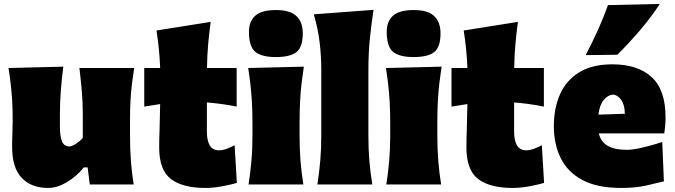

<svg xmlns="http://www.w3.org/2000/svg" viewBox="-20 -929 3399 967"><path d="M222.7 17.6Q137.2 17.6 89.1 -33.4Q41 -84.5 41 -189.5Q41 -228 42.5 -257.3Q43.9 -286.6 43.9 -319.8Q43.9 -377.4 41.3 -422.1Q38.6 -466.8 33.9 -506.3Q29.3 -545.9 22.9 -586.4L298.8 -593.3Q291 -532.2 286.4 -472.9Q281.7 -413.6 281.7 -351.1V-293Q281.7 -241.2 292.5 -216.3Q303.2 -191.4 330.1 -191.4Q341.8 -191.4 362.8 -205.1Q383.8 -218.8 397 -234.4V-351.1Q397 -413.6 392.1 -469.5Q387.2 -525.4 379.9 -586.4H655.8Q649.4 -545.9 644.5 -506.3Q639.6 -466.8 637.2 -422.1Q634.8 -377.4 634.8 -319.8V-250.5Q634.8 -177.2 639.2 -119.1Q643.6 -61 653.3 0H432.1L421.4 -85.9H402.3Q365.2 -40 316.4 -11.2Q267.6 17.6 222.7 17.6Z M1013.7 17.6Q900.4 17.6 841.1 -27.3Q781.7 -72.3 781.7 -186Q781.7 -228 783.7 -278.6Q785.6 -329.1 786.6 -404.8L706.5 -392.1V-586.4H786.6Q784.7 -638.2 780 -683.1Q775.4 -728 768.1 -775.4L1041 -818.8Q1033.2 -759.8 1028.3 -705.3Q1023.4 -650.9 1022.5 -586.4H1171.9V-392.1Q1134.3 -399.9 1096.4 -405Q1058.6 -410.2 1022 -413.1V-266.6Q1022 -220.7 1036.6 -196.3Q1051.3 -171.9 1084.5 -171.9Q1100.1 -171.9 1120.4 -179Q1140.6 -186 1161.6 -197.8L1172.9 -7.8Q1147 0 1101.3 8.8Q1055.7 17.6 1013.7 17.6Z M1231.9 0Q1241.2 -61 1246.3 -119.1Q1251.5 -177.2 1251.5 -250.5V-308.6Q1251.5 -371.1 1248.5 -418.5Q1245.6 -465.8 1241 -505.9Q1236.3 -545.9 1230 -586.4L1510.3 -593.3Q1503.9 -551.8 1499 -510.7Q1494.1 -469.7 1491.5 -421.4Q1488.8 -373 1488.8 -308.6V-250.5Q1488.8 -177.2 1493.4 -119.1Q1498 -61 1507.8 0ZM1369.1 -641.6Q1298.3 -641.6 1266.1 -667.7Q1233.9 -693.8 1233.9 -769Q1233.9 -821.8 1265.9 -850.1Q1297.9 -878.4 1370.1 -878.4Q1441.4 -878.4 1473.1 -847.9Q1504.9 -817.4 1504.9 -761.2Q1504.9 -691.9 1473.1 -666.7Q1441.4 -641.6 1369.1 -641.6Z M1578.6 0Q1587.9 -61 1593 -119.1Q1598.1 -177.2 1598.1 -250.5V-577.6Q1598.1 -647.5 1589.8 -716.1Q1581.5 -784.7 1560.5 -856.9L1861.3 -879.4Q1850.6 -811.5 1843 -736.1Q1835.4 -660.6 1835.4 -577.6V-250.5Q1835.4 -177.2 1840.3 -119.1Q1845.2 -61 1855 0Z M1925.8 0Q1935.1 -61 1940.2 -119.1Q1945.3 -177.2 1945.3 -250.5V-308.6Q1945.3 -371.1 1942.4 -418.5Q1939.5 -465.8 1934.8 -505.9Q1930.2 -545.9 1923.8 -586.4L2204.1 -593.3Q2197.8 -551.8 2192.9 -510.7Q2188 -469.7 2185.3 -421.4Q2182.6 -373 2182.6 -308.6V-250.5Q2182.6 -177.2 2187.3 -119.1Q2191.9 -61 2201.7 0ZM2063 -641.6Q1992.2 -641.6 1960 -667.7Q1927.7 -693.8 1927.7 -769Q1927.7 -821.8 1959.7 -850.1Q1991.7 -878.4 2064 -878.4Q2135.3 -878.4 2167 -847.9Q2198.7 -817.4 2198.7 -761.2Q2198.7 -691.9 2167 -666.7Q2135.3 -641.6 2063 -641.6Z M2561 17.6Q2447.8 17.6 2388.4 -27.3Q2329.1 -72.3 2329.1 -186Q2329.1 -228 2331.1 -278.6Q2333 -329.1 2334 -404.8L2253.9 -392.1V-586.4H2334Q2332 -638.2 2327.4 -683.1Q2322.8 -728 2315.4 -775.4L2588.4 -818.8Q2580.6 -759.8 2575.7 -705.3Q2570.8 -650.9 2569.8 -586.4H2719.2V-392.1Q2681.6 -399.9 2643.8 -405Q2606 -410.2 2569.3 -413.1V-266.6Q2569.3 -220.7 2584 -196.3Q2598.6 -171.9 2631.8 -171.9Q2647.5 -171.9 2667.7 -179Q2688 -186 2709 -197.8L2720.2 -7.8Q2694.3 0 2648.7 8.8Q2603 17.6 2561 17.6Z M3108.9 17.6Q2988.3 17.6 2913.6 -22.2Q2838.9 -62 2804.2 -132.3Q2769.5 -202.6 2769.5 -293.9Q2769.5 -385.3 2801 -455.3Q2832.5 -525.4 2897.9 -565.2Q2963.4 -605 3064 -605Q3191.4 -605 3261.7 -541Q3332 -477.1 3332 -338.4Q3332 -313.5 3330.1 -294.7Q3328.1 -275.9 3325.7 -257.3H2996.1Q3004.9 -216.3 3039.6 -195.3Q3074.2 -174.3 3140.1 -174.3Q3159.2 -174.3 3189.5 -180.2Q3219.7 -186 3253.4 -195.3Q3287.1 -204.6 3315.4 -213.9L3323.7 -15.6Q3285.6 -6.3 3233.6 5.6Q3181.6 17.6 3108.9 17.6ZM3127 -356Q3126.5 -400.4 3108.9 -425.5Q3091.3 -450.7 3066.4 -452.6Q3040 -449.7 3019.8 -424.6Q2999.5 -399.4 2994.1 -351.6ZM2929.7 -651.4Q2962.9 -714.8 2991.2 -777.3Q3019.5 -839.8 3042 -903.3L3303.2 -909.2Q3259.8 -842.8 3205.1 -778.6Q3150.4 -714.4 3089.4 -653.3Z"/></svg>

Font: Pinar-DS1-FD Black
Style: Regular
Weight: 900
Designer: Amin Abedi
Version: Version 2.000